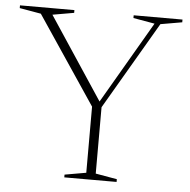

<svg xmlns="http://www.w3.org/2000/svg" viewBox="-50 -719 761 768"><g transform="rotate(5 331.0 -335.0)"><path d="M85.5 -644 -0.5 -659V-670H218V-659L132 -644L350 -314.5L542 -644L456 -659V-670H652V-659L565.5 -644L360 -292.5V-26L446 -11V0H236V-11L322 -26V-291.5Z"/></g></svg>

Font: Newsreader Text ExtraLight
Style: Regular
Weight: 275
Designer: Hugues Gentile
Foundry: Production Type
Version: Version 1.001